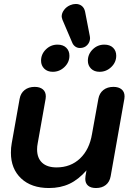

<svg xmlns="http://www.w3.org/2000/svg" viewBox="-20 -938 663 968"><path d="M35 -168Q35 -194 39 -215L79 -440Q84 -468 104 -484Q124 -500 155 -500Q181 -500 196 -487.5Q211 -475 211 -452Q211 -444 210 -440L170 -215Q167 -200 167 -185Q167 -141 192.5 -117.5Q218 -94 265 -94Q336 -94 383.5 -139Q431 -184 444 -263L476 -440Q481 -468 501 -484Q521 -500 552 -500Q578 -500 593 -487.5Q608 -475 608 -452Q608 -444 607 -440L538 -50Q533 -21 513.5 -5.5Q494 10 464 10Q438 10 424 -2Q410 -14 410 -36Q410 -45 411 -50L416 -79Q376 -33 330.5 -11.5Q285 10 227 10Q138 10 86.5 -38.5Q35 -87 35 -168ZM345 -721 295 -838Q291 -850 291 -855Q291 -872 303 -888Q315 -904 334 -912Q348 -918 362 -918Q380 -918 392.5 -908Q405 -898 409 -879L433 -755Q434 -752 434 -746Q434 -726 420 -711Q406 -696 383 -696Q370 -696 360 -703Q350 -710 345 -721ZM187 -632Q187 -665 211.5 -689Q236 -713 270 -713Q298 -713 314 -697.5Q330 -682 330 -657Q330 -624 305 -600Q280 -576 246 -576Q219 -576 203 -592Q187 -608 187 -632ZM423 -632Q423 -665 447.5 -689Q472 -713 506 -713Q534 -713 550 -697.5Q566 -682 566 -657Q566 -624 541 -600Q516 -576 482 -576Q455 -576 439 -592Q423 -608 423 -632Z"/></svg>

Font: Kodchasan
Style: Bold Italic
Weight: 700
Italic angle: -10°
Version: Version 1.000; ttfautohint (v1.6)